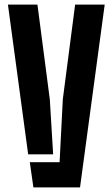

<svg xmlns="http://www.w3.org/2000/svg" viewBox="-20 -820 492 840"><path d="M14.7 -800H143.8L197.9 -385.6L212.5 -144.8H103.2ZM110.4 -110.3H240.7L254.8 -385.6L308.7 -800H438.1L330.1 0H126.1Z"/></svg>

Font: Big Shoulders Stencil Display SC Thin
Style: Regular
Weight: 100
Designer: Patric King
Foundry: XO Type Co
Version: Version 2.001